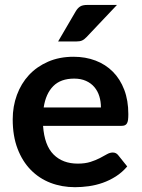

<svg xmlns="http://www.w3.org/2000/svg" viewBox="-20 -751 574 778"><path d="M278 -521Q326.5 -521 367.2 -505.5Q408 -490 437.5 -460.2Q467 -430.5 483.5 -387.2Q500 -344 500 -288.5Q500 -274.5 498.8 -265.2Q497.5 -256 494.2 -250.8Q491 -245.5 485.5 -243.2Q480 -241 471.5 -241H154.5Q160 -162 197 -125Q234 -88 295 -88Q325 -88 346.8 -95Q368.5 -102 384.8 -110.5Q401 -119 413.2 -126Q425.5 -133 437 -133Q451 -133 459.5 -121.5L495.5 -76.5Q475 -52.5 449.5 -36.2Q424 -20 396.2 -10.2Q368.5 -0.5 339.8 3.5Q311 7.5 284 7.5Q230.5 7.5 184.5 -10.2Q138.5 -28 104.5 -62.8Q70.5 -97.5 51 -148.8Q31.5 -200 31.5 -267.5Q31.5 -320 48.5 -366.2Q65.5 -412.5 97.2 -446.8Q129 -481 174.8 -501Q220.5 -521 278 -521ZM280.5 -432.5Q226 -432.5 195.8 -402Q165.5 -371.5 157 -315.5H389Q389 -339.5 382.5 -360.8Q376 -382 362.5 -398Q349 -414 328.5 -423.2Q308 -432.5 280.5 -432.5ZM454 -731 330.5 -600.5Q321 -590.5 312.2 -586.8Q303.5 -583 289.5 -583H215.5L286.5 -704.5Q294 -717.5 304 -724.2Q314 -731 334 -731Z"/></svg>

Font: Lato TR
Style: Bold
Weight: 700
Designer: Lukasz Dziedzic
Foundry: tyPoland Lukasz Dziedzic
Version: Version 1.104 2013